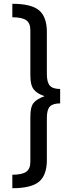

<svg xmlns="http://www.w3.org/2000/svg" viewBox="-20 -856 362 1012"><path d="M227 -687V-465Q227 -423 242.5 -405Q258 -387 297 -387V-311Q258 -311 242.5 -294Q227 -277 227 -235V-13Q227 67 186 101.5Q145 136 45 136V65Q96 65 118 49.5Q140 34 140 -3V-242Q140 -293 157.5 -314Q175 -335 215 -349Q176 -362 158 -384.5Q140 -407 140 -458V-697Q140 -734 118 -749.5Q96 -765 45 -765V-836Q145 -836 186 -801.5Q227 -767 227 -687Z"/></svg>

Font: Wolseley Sans
Style: Regular
Weight: 400
Designer: Carrois Corporate & Edenspiekermann AG
Foundry: Carrois Corporate GbR & Edenspiekermann AG
Version: Version 4.202